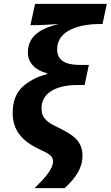

<svg xmlns="http://www.w3.org/2000/svg" viewBox="-20 -780 568 985"><path d="M312 185C369 132 403 83 403 18C403 -61 348 -91 280 -125C221 -153 193 -173 193 -225C193 -292 251 -344 380 -344H414L436 -447H386C311 -447 273 -474 273 -527C273 -629 397 -657 494 -657H506L528 -760H160L136 -651H162C198 -651 234 -654 281 -657C192 -635 123 -598 123 -510C123 -458 161 -419 222 -404V-400C169 -386 127 -364 94 -333C61 -302 45 -257 45 -200C45 -116 88 -57 187 -12C216 1 235 12 242 21C249 29 252 38 252 48C252 88 209 134 158 185Z"/></svg>

Font: BC Sans
Style: Bold Italic
Weight: 700
Italic angle: -12°
Designer: Monotype Design Team
Province of B.C.
Foundry: Monotype Imaging Inc.
Version: Version 2.000;GOOG;noto-source:20170915:90ef993387c0